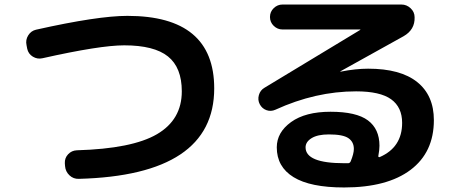

<svg xmlns="http://www.w3.org/2000/svg" viewBox="-20 -770 2040 847"><path d="M100 -555 97 -571Q92 -594 104.5 -614Q117 -634 139 -639Q411 -700 542 -700Q925 -700 925 -380Q925 3 328 19Q304 20 286.5 3.5Q269 -13 267 -37L266 -50Q265 -73 280.5 -89.5Q296 -106 319 -107Q563 -114 672.5 -178Q782 -242 782 -367Q782 -472 721 -521Q660 -570 528 -570Q421 -570 167 -513Q145 -508 125 -520Q105 -532 100 -555Z M1527 -58Q1541 -92 1541 -113Q1541 -144 1517 -160.5Q1493 -177 1431 -177Q1381 -177 1354.5 -160.5Q1328 -144 1328 -120Q1328 -50 1498 -50H1516Q1523 -50 1527 -58ZM1195 -286Q1175 -277 1155.5 -284Q1136 -291 1126 -310Q1116 -329 1122 -350.5Q1128 -372 1147 -383L1569 -638L1570 -639L1569 -640H1226Q1204 -640 1187.5 -656Q1171 -672 1171 -695Q1171 -718 1187.5 -734Q1204 -750 1226 -750H1751Q1774 -750 1791.5 -733.5Q1809 -717 1809 -694Q1811 -639 1760 -610L1481 -455V-454H1483Q1549 -467 1604 -467Q1747 -467 1820.5 -408Q1894 -349 1894 -240Q1894 -98 1791 -20.5Q1688 57 1498 57Q1349 57 1275 11.5Q1201 -34 1201 -120Q1201 -186 1264 -231.5Q1327 -277 1438 -277Q1552 -277 1603 -239Q1654 -201 1654 -127Q1654 -109 1649 -82Q1648 -79 1650.5 -77.5Q1653 -76 1655 -77Q1754 -120 1754 -228Q1754 -297 1705.5 -332Q1657 -367 1551 -367Q1372 -367 1195 -286Z"/></svg>

Font: Rounded Mplus 1c Bold
Style: Bold
Weight: 700
Version: Version 1.059.20150529